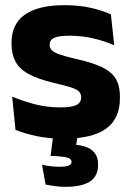

<svg xmlns="http://www.w3.org/2000/svg" viewBox="-20 -524 506 742"><path d="M226 12Q167.5 12 120.5 1.8Q73.5 -8.5 40 -22L27 -150.5Q65.5 -134.5 112.2 -121.8Q159 -109 213.5 -109Q257 -109 275.2 -118.2Q293.5 -127.5 293.5 -147V-149Q293.5 -162.5 284.2 -171.2Q275 -180 252.2 -187Q229.5 -194 188.5 -203.5Q127 -218 91 -237.8Q55 -257.5 39.8 -286.2Q24.5 -315 24.5 -354.5V-358.5Q24.5 -431.5 76.5 -467.8Q128.5 -504 229.5 -504Q286.5 -504 332 -493.5Q377.5 -483 408.5 -468.5L421.5 -349Q385.5 -365 341.2 -375.5Q297 -386 248.5 -386Q219 -386 202.2 -382Q185.5 -378 178.8 -370.5Q172 -363 172 -352V-350.5Q172 -338.5 180 -330Q188 -321.5 209.2 -314Q230.5 -306.5 270.5 -297Q332.5 -283.5 370.5 -266.2Q408.5 -249 426 -221.8Q443.5 -194.5 443.5 -149.5V-145Q443.5 -65.5 390 -26.8Q336.5 12 226 12ZM282.5 -16 269.5 68 211 36Q222 35.5 232.5 35.2Q243 35 253.5 35Q308 35.5 333.5 55Q359 74.5 359 110.5V113.5Q359 157 327.5 177.5Q296 198 234.5 198Q212.5 198 192.2 195.2Q172 192.5 156 189L142.5 112.5Q157.5 116 174.5 118.2Q191.5 120.5 208 120.5Q232.5 120.5 244.5 116.2Q256.5 112 256.5 102V101Q256.5 90 240.8 85.2Q225 80.5 179.5 78.5Q177.5 78.5 176.5 78.5Q175.5 78.5 175.5 78.5L187.5 -16Z"/></svg>

Font: Anek Latin
Style: Bold
Weight: 700
Designer: Yesha Goshar
Foundry: Ek Type
Version: Version 1.003